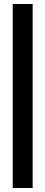

<svg xmlns="http://www.w3.org/2000/svg" viewBox="-20 -757 228 965"><path d="M44 188V-737H144V188Z"/></svg>

Font: Piazzolla Black
Style: Regular
Weight: 900
Designer: Juan Pablo del Peral
Foundry: Huerta Tipografica
Version: Version 1.330